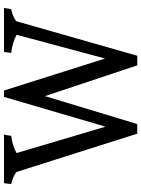

<svg xmlns="http://www.w3.org/2000/svg" viewBox="107 -814 707 961"><g transform="rotate(-90 460.5 -333.5)"><path d="M901 -667 895 -631Q862 -625 835 -606L662 0H614L460 -462L320 0H272L80 -605Q58 -622 20 -631L24 -667H267L261 -631Q209 -624 175 -604L307 -159L456 -667H488L648 -161L767 -604Q727 -625 676 -631L681 -667Z"/></g></svg>

Font: Caladea
Style: Regular
Weight: 400
Designer: Carolina Giovagnoli and Andres Torresi
Foundry: Carolina Giovagnoli and Andres Torresi
Version: Version 1.002